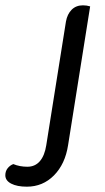

<svg xmlns="http://www.w3.org/2000/svg" viewBox="-140 -536 394 722"><path d="M-120 123Q-120 108 -111.5 97Q-103 86 -90 81Q-66 91 -37 91Q-8 91 10 70Q28 49 34 10L108 -455Q113 -483 129.5 -499.5Q146 -516 172 -516Q186 -516 199 -512L116 10Q105 81 63 123.5Q21 166 -39 166Q-76 166 -98 154.5Q-120 143 -120 123Z"/></svg>

Font: Thasadith
Style: Bold Italic
Weight: 700
Italic angle: -9°
Designer: Cadson Demak Co.,Ltd.
Foundry: Cadson Demak Co.,Ltd.
Version: Version 1.000; ttfautohint (v1.6)